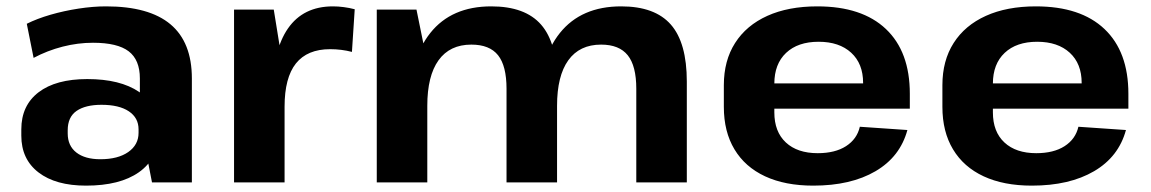

<svg xmlns="http://www.w3.org/2000/svg" viewBox="-20 -570 3598 600"><path d="M417.1 -194.1V-324.7Q417.1 -383 382.1 -409.7Q347.1 -436.4 270.6 -436.4Q223.1 -436.4 175.6 -424.2Q128.1 -412 85 -389.1L63.7 -495.7Q95.4 -511.6 137.6 -523.9Q179.8 -536.1 225.3 -543.1Q270.8 -550.1 311.4 -550.1Q446 -550.1 512.8 -494Q579.6 -437.9 579.6 -324.7V0H455ZM248.8 10.1Q154 10.1 100.3 -31.2Q46.6 -72.5 46.6 -146.1V-165.7Q46.6 -240.3 100.5 -281.6Q154.5 -322.9 252.8 -322.9Q355.6 -322.9 414.5 -282.9Q473.4 -242.8 473.4 -169.2V-148.1Q473.4 -73.5 414 -31.7Q354.6 10.1 248.8 10.1ZM293.6 -72.4Q348.6 -72.4 380.8 -94.9Q413 -117.4 413 -155V-165.8Q413 -201.9 382.5 -222.2Q352.1 -242.5 297.1 -242.5Q247.1 -242.5 219.3 -223.4Q191.6 -204.3 191.6 -162.9V-153Q191.6 -114.5 218.6 -93.4Q245.6 -72.4 293.6 -72.4Z M711.4 -540H835.5L869.3 -331.1V0H711.4ZM831.9 -277.7Q831.9 -412.2 879.9 -481.1Q927.8 -550.1 1020.4 -550.1Q1036.9 -550.1 1054.2 -547.8Q1071.4 -545.6 1088.5 -541.1L1079.8 -407.8Q1047.2 -416.3 1011.7 -416.3Q940.4 -416.3 904.8 -371.8Q869.3 -327.2 869.3 -236.6Z M1968.4 -292.8Q1968.4 -364 1941.7 -397.3Q1915 -430.6 1858.5 -430.6Q1791.1 -430.6 1755.9 -381.6Q1720.8 -332.7 1720.8 -239.3L1663 -157.3V-227.4Q1663 -384 1729.7 -467Q1796.4 -550.1 1921.2 -550.1Q2026.5 -550.1 2076.4 -493.2Q2126.3 -436.3 2126.3 -315V0H1968.4ZM1157.4 -540H1281.5L1315.3 -373.8V0H1157.4ZM1562.9 -292.8Q1562.9 -364 1536.5 -397.3Q1510 -430.6 1453 -430.6Q1385.6 -430.6 1350.4 -381.6Q1315.3 -332.7 1315.3 -239.3L1258.5 -157.3V-227.4Q1258.5 -384 1324.7 -467Q1390.9 -550.1 1515.2 -550.1Q1621 -550.1 1670.9 -493Q1720.8 -435.9 1720.8 -315V0H1562.9Z M2521.4 10.1Q2433.5 10.1 2370.9 -19Q2308.3 -48.1 2275.2 -103.3Q2242 -158.4 2242 -236.1V-303.9Q2242 -380.6 2277.2 -435.7Q2312.4 -490.9 2378 -520.5Q2443.6 -550.1 2534.1 -550.1Q2673.9 -550.1 2748.5 -479.3Q2823.2 -408.5 2823.2 -276.9V-230.5H2370.8V-309.4H2698.5L2677.2 -279.1V-311Q2677.2 -371 2640 -405.2Q2602.7 -439.5 2538.2 -439.5Q2473.3 -439.5 2436.5 -404.7Q2399.8 -370 2399.8 -308.5V-218.8Q2399.8 -158.3 2435.8 -124.8Q2471.8 -91.3 2535.3 -91.3Q2589.7 -91.3 2623.9 -113.3Q2658.1 -135.3 2667 -173.9L2815.6 -163.7Q2792.9 -80 2716 -35Q2639 10.1 2521.4 10.1Z M3204.4 10.1Q3116.5 10.1 3053.9 -19Q2991.3 -48.1 2958.2 -103.3Q2925 -158.4 2925 -236.1V-303.9Q2925 -380.6 2960.2 -435.7Q2995.4 -490.9 3061 -520.5Q3126.6 -550.1 3217.1 -550.1Q3356.9 -550.1 3431.5 -479.3Q3506.2 -408.5 3506.2 -276.9V-230.5H3053.8V-309.4H3381.5L3360.2 -279.1V-311Q3360.2 -371 3323 -405.2Q3285.7 -439.5 3221.2 -439.5Q3156.3 -439.5 3119.5 -404.7Q3082.8 -370 3082.8 -308.5V-218.8Q3082.8 -158.3 3118.8 -124.8Q3154.8 -91.3 3218.3 -91.3Q3272.7 -91.3 3306.9 -113.3Q3341.1 -135.3 3350 -173.9L3498.6 -163.7Q3475.9 -80 3399 -35Q3322 10.1 3204.4 10.1Z"/></svg>

Font: Pathway Extreme 8pt Thin
Style: Regular
Weight: 100
Version: Version 1.001;gftools[0.9.26]